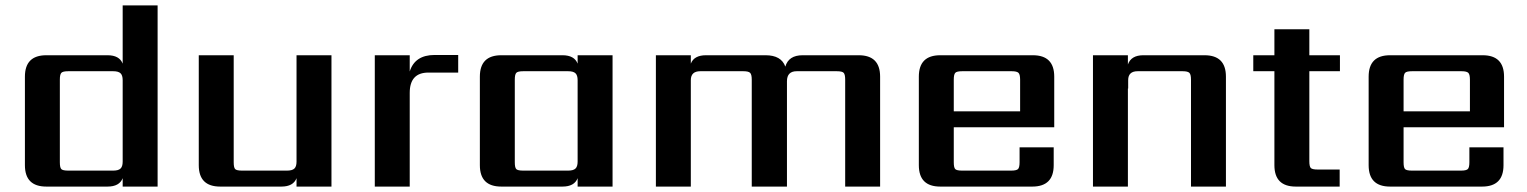

<svg xmlns="http://www.w3.org/2000/svg" viewBox="-20 -689 5637 709"><path d="M232 -59H398Q417 -59 425 -66.5Q433 -74 433 -92V-393Q433 -411 425 -418.5Q417 -426 398 -426H232Q212 -426 206.5 -420Q201 -414 201 -395V-90Q201 -70 206.5 -64.5Q212 -59 232 -59ZM433 -669H562V0H433V-31Q421 0 377 0H151Q72 0 72 -79V-406Q72 -485 151 -485H377Q421 -485 433 -454Z M1075 -485H1204V0H1075V-31Q1063 0 1019 0H793Q714 0 714 -79V-485H843V-90Q843 -70 848.5 -64.5Q854 -59 874 -59H1040Q1059 -59 1067 -66.5Q1075 -74 1075 -92Z M1585 -486H1672V-421H1562Q1493 -421 1493 -346V0H1364V-485H1493V-425Q1512 -486 1585 -486Z M1912 -59H2078Q2097 -59 2105 -66.5Q2113 -74 2113 -92V-393Q2113 -411 2105 -418.5Q2097 -426 2078 -426H1912Q1892 -426 1886.5 -420Q1881 -414 1881 -395V-90Q1881 -70 1886.5 -64.5Q1892 -59 1912 -59ZM2113 -485H2242V0H2113V-31Q2101 0 2057 0H1831Q1752 0 1752 -79V-406Q1752 -485 1831 -485H2057Q2101 -485 2113 -454Z M2944 -485H3151Q3230 -485 3230 -406V0H3101V-395Q3101 -414 3095.5 -420Q3090 -426 3070 -426H2922Q2886 -426 2886 -389V0H2756V-395Q2756 -414 2750 -420Q2744 -426 2725 -426H2566Q2531 -426 2531 -393V0H2402V-485H2531V-454Q2543 -485 2587 -485H2807Q2865 -485 2880 -443Q2892 -485 2944 -485Z M3502 -278H3747V-395Q3747 -414 3741 -420Q3735 -426 3716 -426H3533Q3513 -426 3507.5 -420Q3502 -414 3502 -395ZM3452 -485H3794Q3873 -485 3873 -406V-219H3502V-90Q3502 -70 3507.5 -64.5Q3513 -59 3533 -59H3714Q3733 -59 3739 -64.5Q3745 -70 3745 -90V-145H3871V-79Q3871 0 3792 0H3452Q3373 0 3373 -79V-406Q3373 -485 3452 -485Z M4202 -485H4428Q4507 -485 4507 -406V0H4378V-395Q4378 -414 4372 -420Q4366 -426 4347 -426H4181Q4146 -426 4146 -393V-362H4145V0H4016V-485H4145V-451Q4157 -485 4202 -485Z M4928 -426H4815V-94Q4815 -74 4820.5 -68.5Q4826 -63 4846 -63H4927V0H4765Q4686 0 4686 -79V-426H4608V-485H4686V-581H4815V-485H4928Z M5163 -278H5408V-395Q5408 -414 5402 -420Q5396 -426 5377 -426H5194Q5174 -426 5168.5 -420Q5163 -414 5163 -395ZM5113 -485H5455Q5534 -485 5534 -406V-219H5163V-90Q5163 -70 5168.5 -64.5Q5174 -59 5194 -59H5375Q5394 -59 5400 -64.5Q5406 -70 5406 -90V-145H5532V-79Q5532 0 5453 0H5113Q5034 0 5034 -79V-406Q5034 -485 5113 -485Z"/></svg>

Font: Sarpanch SemiBold
Style: Regular
Weight: 600
Designer: Manushi Parikh (Devanagari and Latin), Jyotish Sonowal (Devanagari)
Foundry: Indian Type Foundry
Version: Version 2.004;PS 1.0;hotconv 1.0.78;makeotf.lib2.5.61930; tt